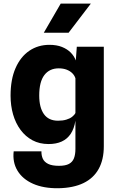

<svg xmlns="http://www.w3.org/2000/svg" viewBox="-20 -800 640 1045"><path d="M298 224.5Q217 225.5 160 200.2Q103 175 75.2 129Q47.5 83 54.5 23.5H205.5Q205 46 213 63.8Q221 81.5 242 92Q263 102.5 301 102.5Q336 102.5 355.2 92.2Q374.5 82 382.5 61.5Q390.5 41 390.5 10.5V-143Q383.5 -99.5 364.8 -71.5Q346 -43.5 316 -29.8Q286 -16 244.5 -16Q195 -16 156.8 -36.5Q118.5 -57 91.8 -93.2Q65 -129.5 51.2 -177.2Q37.5 -225 37.5 -279.5Q37.5 -368 64.8 -429.8Q92 -491.5 139.8 -523.8Q187.5 -556 249 -556Q288.5 -556 317.2 -544.5Q346 -533 365 -513.8Q384 -494.5 392.5 -471L398 -545.5H545V-4Q545 69 517 119.5Q489 170 434.2 196.5Q379.5 223 298 224.5ZM296 -143Q321.5 -143 340.8 -148.8Q360 -154.5 372.5 -164.2Q385 -174 390.5 -185V-374Q385.5 -389.5 373.5 -401.5Q361.5 -413.5 342.8 -420.8Q324 -428 299.5 -428Q249.5 -428 221.5 -391.5Q193.5 -355 193.5 -280Q193.5 -215 219 -179Q244.5 -143 296 -143ZM218.5 -622 310.5 -780.5H474.5L353.5 -622Z"/></svg>

Font: Spline Sans
Style: Regular
Weight: 400
Designer: Eben Sorkin, Mirko Velimirovic
Foundry: Sorkin Type
Version: Version 1.001